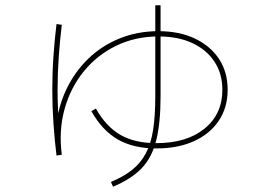

<svg xmlns="http://www.w3.org/2000/svg" viewBox="-20 -644 1040 727"><path d="M194 -55Q187 -111 182.5 -175.5Q178 -240 178 -304Q178 -369 182.5 -433Q187 -497 194 -553L214 -550Q207 -493 202.5 -429.5Q198 -366 198 -304Q198 -270 199.5 -235Q201 -200 203 -165L192 -159Q199 -237 230.5 -304Q262 -371 313.5 -421Q365 -471 433 -498.5Q501 -526 580 -526Q659 -526 718 -498Q777 -470 809.5 -420.5Q842 -371 842 -304Q842 -237 808.5 -187Q775 -137 714.5 -109.5Q654 -82 572 -82Q485 -82 426 -116Q367 -150 326 -223L343 -233Q382 -164 436.5 -133Q491 -102 572 -102Q687 -102 754.5 -157Q822 -212 822 -304Q822 -365 792 -410.5Q762 -456 708 -481Q654 -506 580 -506Q493 -506 420.5 -471Q348 -436 297.5 -374Q247 -312 224.5 -231Q202 -150 214 -58ZM400 45Q448 25 480.5 -1Q513 -27 532.5 -64Q552 -101 560 -153.5Q568 -206 568 -280V-624H588V-280Q588 -178 571.5 -112.5Q555 -47 516 -6.5Q477 34 408 63Z"/></svg>

Font: M PLUS 2 Thin
Style: Regular
Weight: 100
Designer: Coji Morishita
Foundry: UNDERFOREST DESIGN
Version: Version 1.001